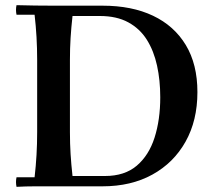

<svg xmlns="http://www.w3.org/2000/svg" viewBox="-20 -722 836 744"><path d="M188 -700H377Q491 -700 573 -661Q655 -622 700 -547.5Q745 -473 745 -365Q745 -255 699 -173Q653 -91 570.5 -45.5Q488 0 377 0H188Q154 0 116.5 0Q79 0 44 2Q40 -17 44 -35H114Q119 -78 121.5 -121.5Q124 -165 124 -210V-490Q124 -535 121.5 -578.5Q119 -622 114 -665H44Q40 -684 44 -702Q79 -701 116.5 -700.5Q154 -700 188 -700ZM261 -40H387Q463 -40 510 -80Q557 -120 579 -189Q601 -258 601 -345Q601 -411 588.5 -468Q576 -525 549 -568Q522 -611 477 -635.5Q432 -660 367 -660H261Q256 -615 253.5 -575Q251 -535 251 -490V-210Q251 -165 253.5 -125Q256 -85 261 -40Z"/></svg>

Font: Poltawski Nowy Medium
Style: Regular
Weight: 500
Version: Version 1.001;gftools[0.9.25]